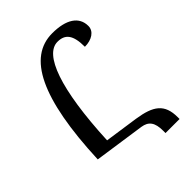

<svg xmlns="http://www.w3.org/2000/svg" viewBox="-226 -834 1004 1004"><g transform="rotate(-45 276.0 -332.0)"><path d="M396 62H500V49C500 -49 451 -83 339 -100L153 -127C170 -493 239 -675 334 -675C390 -675 417 -643 417 -555C468 -555 507 -580 507 -619C507 -688 449 -726 346 -726C168 -726 66 -527 48 -91L330 -50C375 -43 396 -17 396 45Z"/></g></svg>

Font: Noto Serif Armenian SemiCondensed Medium
Style: Regular
Weight: 500
Width: 4
Designer: Monotype Design Team
Foundry: Monotype Imaging Inc.
Version: Version 2.008